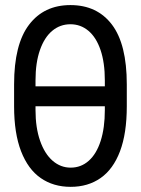

<svg xmlns="http://www.w3.org/2000/svg" viewBox="-20 -722 552 752"><path d="M256.8 9.8Q189 9.8 139.4 -24.7Q89.8 -59.1 62.5 -129.6Q35.2 -200.2 35.2 -305.7V-391.6Q35.2 -548.3 93.8 -625.2Q152.3 -702.1 255.9 -702.1Q360.4 -702.1 418.5 -625.5Q476.6 -548.8 476.6 -391.6V-305.7Q476.6 -199.7 450 -129.4Q423.3 -59.1 374 -24.7Q324.7 9.8 256.8 9.8ZM255.9 -627Q215.3 -627 184.6 -601.3Q153.8 -575.7 136.5 -526.1Q119.1 -476.6 119.1 -407.2V-383.8H390.6V-407.2Q390.6 -476.6 373.8 -526.1Q356.9 -575.7 326.4 -601.3Q295.9 -627 255.9 -627ZM256.8 -65.4Q297.4 -65.4 327.6 -92.3Q357.9 -119.1 374.3 -170.2Q390.6 -221.2 390.6 -291V-305.7H119.1V-291Q119.1 -221.7 137 -170.7Q154.8 -119.6 186 -92.5Q217.3 -65.4 256.8 -65.4Z"/></svg>

Font: Pretendard
Style: Regular
Weight: 400
Designer: Base glyphs from Inter by Rasmus Andersson; Hangeul glyphs from Noto Sans CJK(Source Han Sans) by Jang Soo-young and Kan
Foundry: Kil Hyung-jin
Version: Version 1.309